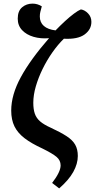

<svg xmlns="http://www.w3.org/2000/svg" viewBox="-20 -806 525 1061"><path d="M307 235 268 205Q315 144 315 108Q315 80 292.5 61Q270 42 215 15Q154 -13 116 -42Q78 -71 60 -107.5Q42 -144 42 -195Q42 -282 95 -379.5Q148 -477 251 -595Q205 -591 165.5 -602.5Q126 -614 102 -639.5Q78 -665 78 -703Q78 -745 102 -765.5Q126 -786 160 -786Q187 -786 211 -771Q206 -752 203 -740.5Q200 -729 200 -715Q200 -682 222.5 -662.5Q245 -643 287 -638Q312 -664 338.5 -688.5Q365 -713 388.5 -730.5Q412 -748 427 -754Q448 -751 466.5 -732Q485 -713 485 -685Q485 -643 447.5 -615.5Q410 -588 333 -592Q300 -560 269.5 -516.5Q239 -473 215.5 -425Q192 -377 178 -329Q164 -281 164 -238Q164 -202 172.5 -177.5Q181 -153 202 -135Q223 -117 261 -100Q315 -75 348 -53.5Q381 -32 395.5 -6.5Q410 19 410 56Q410 99 385 144Q360 189 307 235Z"/></svg>

Font: Literata 12pt SemiBold
Style: Italic
Weight: 600
Italic angle: -2°
Designer: Latin by Veronika Burian and Jose Scaglione. Greek by Irene Vlachou. Cyrillic by Vera Evstafieva
Foundry: TypeTogether
Version: Version 3.002